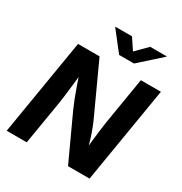

<svg xmlns="http://www.w3.org/2000/svg" viewBox="-213 -1104 1194 1260"><g transform="rotate(30 384.0 -474.0)"><path d="M19 0 139.6 -727.5H302.7L472.2 -358.4Q483.9 -333.5 496.3 -301.5Q508.8 -269.5 521.2 -229.7Q533.7 -189.9 544.4 -141.6L529.3 -135.3Q532.7 -174.3 537.6 -219.5Q542.5 -264.6 547.9 -306.4Q553.2 -348.1 557.6 -376.5L615.7 -727.5H767.6L647 0H483.9L329.6 -334.5Q314.5 -368.7 300.8 -403.3Q287.1 -438 272 -481.4Q256.8 -524.9 237.3 -583L256.3 -585.9Q250.5 -531.2 245.1 -483.2Q239.7 -435.1 235.1 -397.2Q230.5 -359.4 226.6 -335L170.9 0ZM421.4 -947.8 476.6 -864.7 559.1 -947.8H684.6L683.6 -944.8L522 -799.8H409.2L295.9 -944.8L296.9 -947.8Z"/></g></svg>

Font: Inter 17pt
Style: Bold Italic
Weight: 700
Italic angle: -9.3988°
Version: Version 4.001;git-66647c0bb